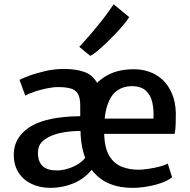

<svg xmlns="http://www.w3.org/2000/svg" viewBox="-20 -898 915 926"><path d="M618 8Q498 8 433 -65.5Q368 -139 368 -279Q368 -360 396.8 -424Q425.5 -488 481.8 -525.5Q538 -563 620 -564Q662 -565 699 -552.2Q736 -539.5 764.2 -513Q792.5 -486.5 809.5 -446.5Q826.5 -406.5 828 -352.5Q828 -322 827.2 -296.8Q826.5 -271.5 822 -252.5H436L445 -326H720Q722.5 -366.5 715 -402.2Q707.5 -438 684 -460.2Q660.5 -482.5 614.5 -482.5Q575.5 -482.5 544.5 -460.8Q513.5 -439 496.8 -387.2Q480 -335.5 482.5 -246Q485.5 -181.5 507.8 -145.2Q530 -109 566.5 -94.2Q603 -79.5 648 -79.5Q667 -79.5 694.8 -83.5Q722.5 -87.5 748.8 -94.2Q775 -101 789 -109.5L810 -43Q792 -28 760.2 -16.5Q728.5 -5 691 1.5Q653.5 8 618 8ZM46.5 -151Q46.5 -205 76.8 -243Q107 -281 154 -302Q201.5 -322 257.8 -329.8Q314 -337.5 367 -337.5L390.5 -307L368.5 -266.5Q328.5 -266.5 288.8 -260Q249 -253.5 222 -240.5Q196.5 -229 179.8 -211Q163 -193 163 -160Q163 -119 185.2 -97.5Q207.5 -76 253 -76Q280 -76 309 -85Q338 -94 361.5 -109.8Q385 -125.5 396 -145L419 -126L434.5 -94Q394 -39.5 339 -15.8Q284 8 221.5 8Q172.5 8 132.8 -10.8Q93 -29.5 69.8 -65.2Q46.5 -101 46.5 -151ZM102 -436.5 74 -513Q85 -519 118.5 -531.8Q152 -544.5 197.2 -555Q242.5 -565.5 288 -565.5Q346 -565.5 386.8 -551Q427.5 -536.5 448.8 -497.2Q470 -458 470 -383.5V-290H367V-389Q367 -427 355.5 -446Q344 -465 320.2 -471.5Q296.5 -478 259.5 -478Q234.5 -478 203 -471.2Q171.5 -464.5 143.8 -455Q116 -445.5 102 -436.5ZM415 -628.5 362.5 -672Q390.5 -702 419.8 -736.2Q449 -770.5 477 -806.5Q505 -842.5 528 -877.5L603 -815.5Q595.5 -802 577.5 -780.5Q559.5 -759 536.5 -734.8Q513.5 -710.5 489.5 -687.8Q465.5 -665 445.8 -649Q426 -633 415 -628.5Z"/></svg>

Font: Tracken
Style: Regular
Weight: 400
Designer: Eben Sorkin
Foundry: Eben Sorkin
Version: Version 2.001